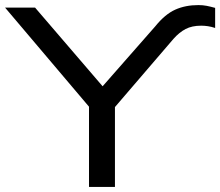

<svg xmlns="http://www.w3.org/2000/svg" viewBox="-20 -735 866 755"><path d="M330 0V-359L349 -293L0 -705H118L385 -394H382L591 -632Q629 -679 669 -697Q709 -715 760 -715Q778 -715 793 -712Q808 -709 826 -704V-625Q811 -630 797.5 -632Q784 -634 771 -634Q735 -634 710 -621Q685 -608 662 -582L414 -293L432 -359V0Z"/></svg>

Font: Nunito Sans 7pt Expanded
Style: Regular
Weight: 400
Width: 7
Designer: Vernon Adams
Foundry: Vernon Adams
Version: Version 3.101;gftools[0.9.27]